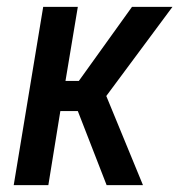

<svg xmlns="http://www.w3.org/2000/svg" viewBox="-20 -540 540 560"><path d="M291 0 207 -216H156L121 0H20L106 -520H207L171 -304H210L365 -520H483L290 -260L397 0Z"/></svg>

Font: Iosevka Semibold Oblique
Style: Regular
Weight: 600
Italic angle: -9°
Monospace: yes
Designer: Belleve Invis
Foundry: Belleve Invis
Version: Version 32.5.0; ttfautohint (v1.8.4)